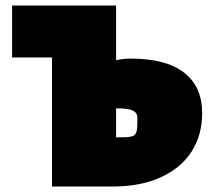

<svg xmlns="http://www.w3.org/2000/svg" viewBox="-20 -678 776 698"><path d="M715 -267Q715 -187 676.5 -127Q638 -67 564.5 -33.5Q491 0 390 0H169V-469H24V-658H402V-459Q428 -465 454 -465Q585 -465 650 -413.5Q715 -362 715 -267ZM410 -284H402V-179H430Q462 -179 470.5 -188.5Q479 -198 479 -222Q479 -227 479.5 -247.5Q480 -268 463 -276Q446 -284 410 -284Z"/></svg>

Font: Ysabeau Black
Style: Regular
Weight: 900
Designer: Christian Thalmann (Catharsis Fonts)
Version: Version 0.003